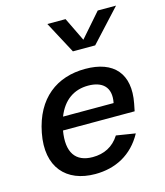

<svg xmlns="http://www.w3.org/2000/svg" viewBox="-120 -901 861 1003"><g transform="rotate(-15 310.0 -399.0)"><path d="M56 -268.5C21 -89 115.5 12 271 12C380.5 12 473.5 -35.5 529.5 -138.5L426 -155C392 -101 341.5 -77 281 -77C188.5 -77 146.5 -136 166 -251.5H553.5L561.5 -291.5C591.5 -447.5 514.5 -532.5 361 -532.5C207 -532.5 90.5 -447 56 -268.5ZM231 -810H329.5L391.5 -682L503.5 -810H602.5L443.5 -637.5H323ZM185 -321.5C217.5 -404.5 277 -444 353 -444C428.5 -444 475.5 -406 458.5 -321.5Z"/></g></svg>

Font: Monaspace Neon Medium
Style: Italic
Weight: 500
Italic angle: -11°
Designer: Riley Cran & the Lettermatic Team
Foundry: Lettermatic
Version: Version 1.200 (Monaspace Neon)